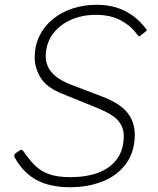

<svg xmlns="http://www.w3.org/2000/svg" viewBox="-20 -772 658 802"><path d="M552 -629Q527 -664 484.5 -687Q442 -710 380 -710Q321 -710 273.5 -688Q226 -666 198.5 -627Q171 -588 171 -535Q171 -517 179 -496.5Q187 -476 209.5 -456Q232 -436 275 -419L406 -369Q480 -341 511.5 -302Q543 -263 543 -210Q543 -139 507.5 -89.5Q472 -40 410.5 -15Q349 10 272 10Q188 10 132 -20.5Q76 -51 41 -115Q39 -120 40 -125Q41 -130 48 -134L60 -142Q66 -147 70.5 -146Q75 -145 79 -139Q102 -104 127 -80Q152 -56 186.5 -44Q221 -32 274 -32Q340 -32 390 -50.5Q440 -69 468.5 -107.5Q497 -146 497 -205Q497 -240 474 -267.5Q451 -295 384 -322L241 -380Q175 -406 150 -447Q125 -488 125 -531Q125 -582 145 -622.5Q165 -663 200.5 -692Q236 -721 283 -736.5Q330 -752 384 -752Q431 -752 468 -740Q505 -728 534.5 -706.5Q564 -685 588 -654Q593 -649 593 -646.5Q593 -644 589 -641L564 -621Q562 -620 559.5 -621Q557 -622 552 -629Z"/></svg>

Font: Libre Franklin Thin
Style: Italic
Weight: 100
Italic angle: -8°
Designer: Pablo Impallari, Rodrigo Fuenzalida, Nhung Nguyen
Foundry: Impallari Type
Version: Version 3.000